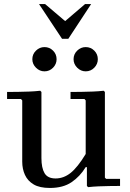

<svg xmlns="http://www.w3.org/2000/svg" viewBox="-20 -920 644 950"><path d="M499 -41 505 -35H574V0Q548 0 521.5 0.5Q495 1 468.5 2Q442 3 416 6L410 0V-93H404Q376 -47 334 -18.5Q292 10 227 10Q176 10 146.5 -7.5Q117 -25 103.5 -54.5Q90 -84 90 -120V-423L84 -430H15V-465Q41 -465 69.5 -465.5Q98 -466 125.5 -467Q153 -468 179 -471L185 -465V-138Q185 -89 200.5 -63Q216 -37 255 -37Q295 -37 329.5 -64.5Q364 -92 404 -158V-423L398 -430H329V-465Q355 -465 383 -465.5Q411 -466 439 -467Q467 -468 493 -471L499 -465ZM404 -567Q380 -567 362 -585Q344 -603 344 -627Q344 -652 362 -669.5Q380 -687 404 -687Q429 -687 446.5 -669.5Q464 -652 464 -627Q464 -603 446.5 -585Q429 -567 404 -567ZM200 -567Q176 -567 158 -585Q140 -603 140 -627Q140 -652 158 -669.5Q176 -687 200 -687Q225 -687 242.5 -669.5Q260 -652 260 -627Q260 -603 242.5 -585Q225 -567 200 -567ZM287 -728 173 -900H203L336 -787H269L401 -900H431L318 -728Z"/></svg>

Font: Brygada 1918 Medium
Style: Regular
Weight: 500
Designer: Mateusz Machalski | Borys Kosmynka | Przemek Hoffer
Foundry: NIEPODLEGLA 2018
Version: Version 3.006